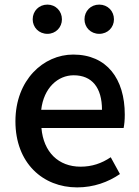

<svg xmlns="http://www.w3.org/2000/svg" viewBox="-20 -801 605 834"><path d="M186 -654C222 -654 249 -682 249 -717C249 -753 222 -781 186 -781C149 -781 122 -753 122 -717C122 -682 149 -654 186 -654ZM411 -654C448 -654 475 -682 475 -717C475 -753 448 -781 411 -781C374 -781 347 -753 347 -717C347 -682 374 -654 411 -654ZM315 13C387 13 450 -10 501 -45L461 -118C421 -91 379 -77 330 -77C234 -77 169 -140 160 -245H517C520 -260 522 -279 522 -303C522 -459 444 -564 298 -564C169 -564 47 -454 47 -274C47 -93 166 13 315 13ZM159 -324C170 -420 232 -474 300 -474C380 -474 423 -420 423 -324Z"/></svg>

Font: Spoqa Han Sans Neo Medium
Style: Regular
Weight: 500
Designer: [Spoqa Han Sans Neo] Dong-huui Kim  Younghwa Kang  Yujin Lee  [Noto Sans] Ryoko NISHIZUKA  (kana & ideographs); Paul D. 
Foundry: Spoqa (http://www.spoqa-han-sans.com)
Version: Version 1.000